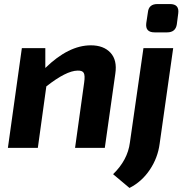

<svg xmlns="http://www.w3.org/2000/svg" viewBox="-20 -731 912 949"><path d="M758 -711H820Q867 -711 861 -665L854 -611Q848 -571 806 -571H744Q697 -571 703 -617L711 -670Q715 -711 758 -711ZM836 -493 769 -20Q760 49 720.5 108Q681 167 620 198L539 130Q611 60 622 -26L689 -493ZM204 -493V-395Q319 -507 429 -507Q492 -507 526 -470.5Q560 -434 550 -367L498 0H351L396 -323Q401 -358 394 -370.5Q387 -383 363 -382Q307 -381 209 -304L167 0H19L88 -493Z"/></svg>

Font: Ezarion
Style: Bold Italic
Weight: 700
Italic angle: -8°
Designer: Natanael Gama
Version: Version 1.001;PS 001.001;hotconv 1.0.70;makeotf.lib2.5.58329